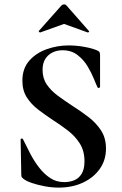

<svg xmlns="http://www.w3.org/2000/svg" viewBox="-20 -843 555 875"><path d="M174 -524Q174 -486 193.5 -457.5Q213 -429 244.5 -406Q276 -383 311 -360Q349 -336 383.5 -309.5Q418 -283 440.5 -248.5Q463 -214 463 -166Q463 -113 434.5 -73Q406 -33 357.5 -10.5Q309 12 247 12Q217 12 184.5 6Q152 0 125.5 -9Q99 -18 87 -28Q83 -31 80 -34.5Q77 -38 77 -47L74 -206Q73 -211 78.5 -211.5Q84 -212 85 -208Q100 -177 118 -142.5Q136 -108 158.5 -79Q181 -50 209 -31.5Q237 -13 273 -13Q296 -13 317 -21Q338 -29 351.5 -50Q365 -71 365 -108Q365 -155 344 -188.5Q323 -222 290 -247.5Q257 -273 221 -296Q186 -319 154 -343.5Q122 -368 102 -399.5Q82 -431 82 -475Q82 -531 113.5 -566.5Q145 -602 193.5 -619Q242 -636 292 -636Q328 -636 364 -629.5Q400 -623 421 -614Q431 -610 433.5 -605Q436 -600 436 -594V-447Q436 -444 431.5 -442.5Q427 -441 425 -444Q419 -456 408 -483.5Q397 -511 379 -541Q361 -571 333 -592.5Q305 -614 265 -614Q240 -614 219.5 -604Q199 -594 186.5 -574.5Q174 -555 174 -524ZM157 -702 260 -818Q265 -823 272 -823Q279 -823 283 -818L385 -702Q388 -701 385 -697.5Q382 -694 380 -695L272 -734L163 -695Q162 -694 158.5 -697.5Q155 -701 157 -702Z"/></svg>

Font: Cormorant Garamond Light
Style: Regular
Weight: 300
Designer: Christian Thalmann (Catharsis Fonts)
Foundry: Catharsis Fonts
Version: Version 4.001